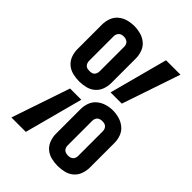

<svg xmlns="http://www.w3.org/2000/svg" viewBox="-221 -839 942 942"><g transform="rotate(45 250.0 -368.0)"><path d="M141 -360Q118 -360 95.5 -365.5Q73 -371 56 -385.5Q39 -400 31 -421.5Q23 -443 23 -466V-637Q23 -659 31 -681Q39 -703 56.5 -717.5Q74 -732 96 -738Q118 -744 141 -744Q163 -744 185 -738Q207 -732 224.5 -717.5Q242 -703 250 -681Q258 -659 258 -637V-466Q258 -443 250 -421.5Q242 -400 225 -385.5Q208 -371 185.5 -365.5Q163 -360 141 -360ZM288 -431 369 -735H469L366 -431ZM141 -432Q148 -432 155 -433.5Q162 -435 167 -440Q172 -445 174.5 -452Q177 -459 177 -466V-637Q177 -644 174.5 -651Q172 -658 166.5 -662.5Q161 -667 154 -669Q147 -671 140 -671Q133 -671 126 -669Q119 -667 114 -662Q109 -657 106.5 -650.5Q104 -644 104 -637V-466Q104 -459 106.5 -452Q109 -445 114 -440Q119 -435 126 -433.5Q133 -432 141 -432ZM359 8Q337 8 314.5 2.5Q292 -3 275 -17.5Q258 -32 250 -54Q242 -76 242 -98V-269Q242 -292 250 -313.5Q258 -335 275.5 -349.5Q293 -364 315 -370.5Q337 -377 359 -377Q382 -377 404 -370.5Q426 -364 443.5 -349.5Q461 -335 469 -313.5Q477 -292 477 -269V-98Q477 -76 469 -54Q461 -32 444 -17.5Q427 -3 404.5 2.5Q382 8 359 8ZM31 0 134 -304H212L131 0ZM359 -64Q367 -64 374 -66Q381 -68 386 -72.5Q391 -77 393.5 -84Q396 -91 396 -98V-269Q396 -276 393.5 -283Q391 -290 385.5 -295Q380 -300 373 -301.5Q366 -303 359 -303Q352 -303 345 -301Q338 -299 333 -294.5Q328 -290 325.5 -283Q323 -276 323 -269V-98Q323 -91 325.5 -84Q328 -77 333 -72.5Q338 -68 345 -66Q352 -64 359 -64Z"/></g></svg>

Font: iosevka_custom_sans_ss08 Md
Style: Regular
Weight: 500
Designer: Belleve Invis
Foundry: Belleve Invis
Version: Version 10.3.0; ttfautohint (v1.8.3)